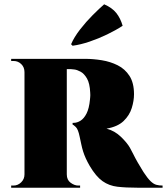

<svg xmlns="http://www.w3.org/2000/svg" viewBox="-20 -874 777 894"><path d="M283 -600H376Q414 -600 454 -593.5Q494 -587 528 -570Q562 -553 583 -520.5Q604 -488 604 -435Q604 -405 593.5 -371Q583 -337 555.5 -310.5Q528 -284 476 -275Q514 -265 543 -237Q572 -209 585 -186Q592 -174 600.5 -156.5Q609 -139 621 -118Q633 -97 648 -73Q667 -44 681 -30.5Q695 -17 708 -13.5Q721 -10 737 -10V0H619Q566 0 527 -4.5Q488 -9 457.5 -30.5Q427 -52 398 -101Q387 -120 379.5 -136.5Q372 -153 367 -169Q362 -185 358.5 -202Q355 -219 351 -237Q344 -272 333 -282.5Q322 -293 318 -294V-302Q319 -302 320 -302Q321 -302 323 -302Q339 -302 355 -312Q371 -322 383 -345.5Q395 -369 399 -411Q399 -414 400 -422Q401 -430 400 -443Q398 -486 385 -508.5Q372 -531 355.5 -540Q339 -549 326 -550.5Q313 -552 311 -552Q309 -552 306.5 -552Q304 -552 290 -552Q289 -552 287.5 -564Q286 -576 284.5 -588Q283 -600 283 -600ZM291 -600V0H94V-600ZM97 -62 96 0H32V-10Q34 -10 36.5 -10Q39 -10 43 -10Q63 -10 78.5 -25Q94 -40 94 -62ZM97 -538H94Q94 -561 79 -575.5Q64 -590 44 -590Q40 -590 37 -590Q34 -590 32 -590V-600H96ZM289 -62H291Q291 -36 309 -23Q327 -10 344 -10Q344 -10 347 -10Q350 -10 353 -10V0H290ZM311 -668Q325 -701 353 -737Q381 -773 412 -804Q443 -835 465 -854Q502 -838 521.5 -813.5Q541 -789 551 -754Q519 -733 478.5 -713.5Q438 -694 396.5 -680Q355 -666 318 -661Z"/></svg>

Font: Cinzel Black
Style: Regular
Weight: 900
Designer: Natanael Gama
Version: Version 2.000